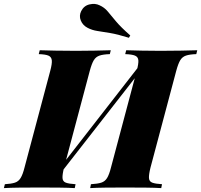

<svg xmlns="http://www.w3.org/2000/svg" viewBox="-67 -966 1033 986"><path d="M635 -602Q645 -639 643.5 -656.5Q642 -674 626 -680.5Q610 -687 576 -688L581 -708Q611 -707 659.5 -706Q708 -705 757 -705Q814 -705 864.5 -706Q915 -707 946 -708L941 -688Q907 -687 888 -680.5Q869 -674 858.5 -656.5Q848 -639 838 -602L706 -106Q697 -70 698 -52Q699 -34 715 -28Q731 -22 765 -20L761 0Q731 -2 680.5 -2.5Q630 -3 573 -3Q524 -3 475.5 -2.5Q427 -2 396 0L400 -20Q434 -22 453 -28Q472 -34 483 -52Q494 -70 503 -106ZM262 -106Q253 -70 254 -52Q255 -34 271 -28Q287 -22 321 -20L317 0Q286 -2 238 -2.5Q190 -3 140 -3Q83 -3 33.5 -2.5Q-16 -2 -47 0L-42 -20Q-9 -22 9.5 -28Q28 -34 39 -52Q50 -70 59 -106L191 -602Q201 -639 199 -656.5Q197 -674 181.5 -680.5Q166 -687 132 -688L137 -708Q166 -707 216.5 -706Q267 -705 324 -705Q374 -705 420.5 -706Q467 -707 502 -708L497 -688Q463 -687 444 -680.5Q425 -674 414.5 -656.5Q404 -639 394 -602ZM215 -39 203 -56 694 -687 706 -668ZM595 -772Q537 -790 498 -796.5Q459 -803 432.5 -807Q406 -811 383 -823Q358 -836 348 -860.5Q338 -885 350 -909Q364 -937 393 -943.5Q422 -950 444 -939Q469 -928 486 -907.5Q503 -887 528.5 -856.5Q554 -826 602 -784Z"/></svg>

Font: Playfair Display Black
Style: Italic
Weight: 900
Italic angle: -14°
Designer: Claus Eggers Sørensen
Foundry: Claus Eggers Sørensen
Version: Version 1.203